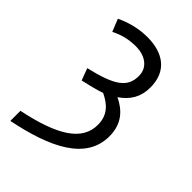

<svg xmlns="http://www.w3.org/2000/svg" viewBox="-233 -637 967 967"><g transform="rotate(45 250.0 -153.5)"><path d="M34 168V240C270 192 442 110 442 -58C442 -149 392 -197 331 -226C385 -263 414 -310 414 -378C414 -496 334 -547 224 -547C162 -547 103 -531 53 -507L80 -440C122 -462 165 -473 217 -473C274 -473 332 -444 332 -378C332 -298 280 -259 120 -222L144 -158C189 -168 229 -178 265 -190C322 -163 360 -126 360 -58C360 54 255 122 34 168Z"/></g></svg>

Font: Noto Sans Mono ExtraCondensed
Style: Regular
Weight: 400
Width: 2
Designer: Monotype Design Team
Foundry: Monotype Imaging Inc.
Version: Version 2.014